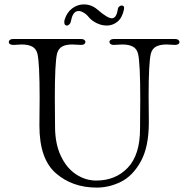

<svg xmlns="http://www.w3.org/2000/svg" viewBox="-20 -858 855 872"><path d="M159 -287 160 -412Q160 -572 150 -614Q144 -637 126 -646.5Q108 -656 78 -656Q67 -656 43 -654H40Q31 -654 25.5 -657.5Q20 -661 20 -667Q20 -673 25.5 -677Q31 -681 41 -681H194H347Q357 -681 362.5 -677Q368 -673 368 -668Q368 -662 363 -658Q358 -654 349 -654L308 -656Q279 -656 262 -646.5Q245 -637 239 -614Q229 -572 229 -414L230 -283Q230 -206 256 -150.5Q282 -95 325 -66.5Q368 -38 417 -38Q505 -38 560.5 -96.5Q616 -155 616 -273L617 -408Q617 -572 607 -614Q601 -637 583 -646.5Q565 -656 535 -656L496 -654Q487 -654 482 -658Q477 -662 477 -668Q477 -673 482.5 -677Q488 -681 498 -681H774Q784 -681 789.5 -677Q795 -673 795 -667Q795 -661 789.5 -657.5Q784 -654 775 -654Q765 -654 755.5 -655Q746 -656 737 -656Q707 -656 689 -646.5Q671 -637 665 -614Q655 -572 655 -422L656 -303Q656 -191 619.5 -125Q583 -59 529.5 -32.5Q476 -6 419 -6Q309 -6 234 -71Q159 -136 159 -287ZM284 -742Q272 -742 272 -757Q272 -765 274 -770Q284 -802 308 -820Q332 -838 361 -838Q395 -838 422 -815Q468 -775 488 -775Q509 -775 515 -816Q516 -824 521.5 -828.5Q527 -833 533 -833Q539 -833 542 -828.5Q545 -824 543 -815Q535 -777 513.5 -759.5Q492 -742 465 -742Q442 -742 420 -752.5Q398 -763 385 -778Q374 -792 361 -800Q348 -808 337 -808Q311 -808 303 -765Q301 -754 295.5 -748Q290 -742 284 -742Z"/></svg>

Font: Hina Mincho
Style: Regular
Weight: 400
Designer: satsuyako
Foundry: satsuyako
Version: Version 1.100